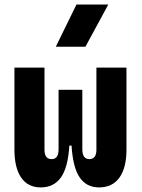

<svg xmlns="http://www.w3.org/2000/svg" viewBox="-20 -815 626 845"><path d="M416 9.8Q360.8 9.8 330.8 -33.9Q300.8 -77.6 294.9 -174.3H285.2Q279.3 -77.6 248 -33.9Q216.8 9.8 159.2 9.8Q103 9.8 73.2 -33.4Q43.5 -76.7 43.5 -156.2V-517.6H175.8V-156.2Q175.8 -114.7 207 -114.7Q222.2 -114.7 230 -125Q237.8 -135.3 237.8 -159.7V-419.9H342.3V-159.7Q342.3 -135.3 350.3 -125Q358.4 -114.7 373.5 -114.7Q404.3 -114.7 404.3 -156.2V-517.6H536.6V-156.2Q536.6 -76.7 505.6 -33.4Q474.6 9.8 416 9.8ZM225.6 -609.4 316.4 -794.9H456.5L356 -609.4Z"/></svg>

Font: Cascadia Mono PL
Style: Bold
Weight: 700
Monospace: yes
Designer: Aaron Bell
Foundry: Saja Typeworks
Version: Version 2404.023; ttfautohint (v1.8.4)